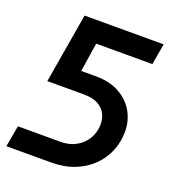

<svg xmlns="http://www.w3.org/2000/svg" viewBox="-129 -799 811 899"><g transform="rotate(20 277.0 -350.0)"><path d="M4 0 23 -106H236Q270 -106 297.5 -117.5Q325 -129 344.5 -149Q364 -169 374 -194.5Q384 -220 384 -247Q384 -275 372 -298.5Q360 -322 333.5 -337Q307 -352 262 -352H80L139 -700H533L515 -595H235L213 -451H286Q356 -451 404.5 -423.5Q453 -396 478 -351.5Q503 -307 503 -254Q503 -202 484 -156Q465 -110 429 -75Q393 -40 342 -20Q291 0 226 0Z"/></g></svg>

Font: MuseoModerno Medium
Style: Italic
Weight: 500
Italic angle: -9°
Designer: Pablo Cosgaya, Héctor Gatti, Marcela Romero, and the Authors of The MuseoModerno Project.
Foundry: Omnibus-Type Team
Version: Version 1.003